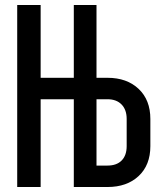

<svg xmlns="http://www.w3.org/2000/svg" viewBox="-20 -750 640 770"><path d="M49 0V-730H143V-438H276V-730H367V-438H411Q489 -438 536 -393.5Q583 -349 583 -273V-164Q583 -88 536 -44Q489 0 411 0H276V-352H143V0ZM367 -86H411Q448 -86 468 -106.5Q488 -127 488 -164V-273Q488 -310 467.5 -331Q447 -352 411 -352H367Z"/></svg>

Font: Pitagon Sans Mono SemiBold
Style: Regular
Weight: 600
Monospace: yes
Designer: Travis Tran
Foundry: Pitagon
Version: Version 1.001; ttfautohint (v1.8.4.7-5d5b);gftools[0.9.26]